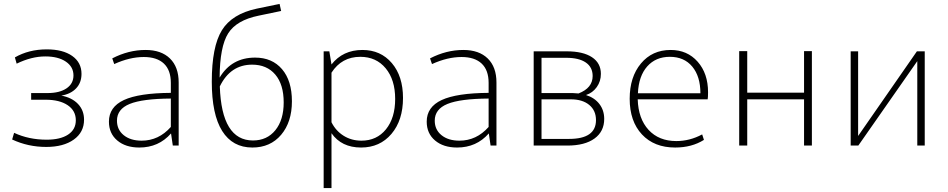

<svg xmlns="http://www.w3.org/2000/svg" viewBox="-20 -743 4839 980"><path d="M216 7Q123 7 42 -31L52 -65Q127 -30 218 -30Q288 -30 327.5 -56Q367 -82 367 -129Q367 -178 325.5 -206Q284 -234 213 -234H139V-268H223Q284 -268 319.5 -292Q355 -316 355 -358Q355 -402 316 -428.5Q277 -455 211 -455Q141 -455 65 -418L56 -450Q127 -491 219 -491Q301 -491 348.5 -457.5Q396 -424 396 -366Q396 -321 368.5 -292Q341 -263 293 -255Q347 -245 378 -212.5Q409 -180 409 -132Q409 -68 356.5 -30.5Q304 7 216 7Z M691 10Q621 10 578.5 -26Q536 -62 536 -122Q536 -197 612.5 -232.5Q689 -268 852 -269V-320Q852 -385 816.5 -418.5Q781 -452 714 -452Q642 -452 563 -416L553 -445Q636 -488 723 -488Q803 -488 847.5 -444.5Q892 -401 892 -322V0H862L853 -62Q790 10 691 10ZM577 -127Q577 -81 611.5 -53Q646 -25 703 -25Q790 -25 852 -95V-240Q707 -239 642 -212.5Q577 -186 577 -127Z M1268 10Q1167 10 1114 -74.5Q1061 -159 1061 -326Q1061 -505 1112.5 -588.5Q1164 -672 1291 -699L1407 -723L1415 -687L1300 -663Q1187 -640 1144.5 -572.5Q1102 -505 1101 -347Q1162 -449 1282 -449Q1369 -449 1419.5 -390Q1470 -331 1470 -226Q1470 -120 1415 -55Q1360 10 1268 10ZM1267 -413Q1156 -413 1102 -302Q1111 -26 1271 -26Q1343 -26 1385.5 -78.5Q1428 -131 1428 -220Q1428 -312 1385 -362.5Q1342 -413 1267 -413Z M1632 217V-481H1661L1672 -414Q1730 -488 1830 -488Q1923 -488 1980 -421Q2037 -354 2037 -243Q2037 -129 1978 -59.5Q1919 10 1823 10Q1723 10 1672 -63V217ZM1819 -453Q1724 -453 1672 -372V-119Q1694 -75 1734 -50Q1774 -25 1825 -25Q1903 -25 1950 -83Q1997 -141 1997 -238Q1997 -336 1948.5 -394.5Q1900 -453 1819 -453Z M2313 10Q2243 10 2200.5 -26Q2158 -62 2158 -122Q2158 -197 2234.5 -232.5Q2311 -268 2474 -269V-320Q2474 -385 2438.5 -418.5Q2403 -452 2336 -452Q2264 -452 2185 -416L2175 -445Q2258 -488 2345 -488Q2425 -488 2469.5 -444.5Q2514 -401 2514 -322V0H2484L2475 -62Q2412 10 2313 10ZM2199 -127Q2199 -81 2233.5 -53Q2268 -25 2325 -25Q2412 -25 2474 -95V-240Q2329 -239 2264 -212.5Q2199 -186 2199 -127Z M2704 0V-481H2873Q2956 -481 3001.5 -451Q3047 -421 3047 -366Q3047 -328 3026 -298.5Q3005 -269 2971 -258Q3015 -244 3039.5 -212Q3064 -180 3064 -136Q3064 -72 3014.5 -36Q2965 0 2876 0ZM2903 -268Q2913 -268 2933 -266Q3005 -294 3005 -355Q3005 -400 2970 -424Q2935 -448 2870 -448H2744V-268ZM2744 -34H2885Q3022 -34 3022 -130Q3022 -179 2987.5 -207.5Q2953 -236 2894 -236H2744Z M3426 10Q3319 10 3256.5 -57Q3194 -124 3194 -239Q3194 -350 3251.5 -419Q3309 -488 3403 -488Q3488 -488 3541 -428Q3594 -368 3594 -272Q3594 -245 3592 -236H3235Q3238 -137 3290.5 -80Q3343 -23 3432 -23Q3501 -23 3564 -57L3573 -29Q3511 10 3426 10ZM3399 -453Q3327 -453 3283.5 -404Q3240 -355 3236 -267H3555Q3555 -353 3513.5 -403Q3472 -453 3399 -453Z M3753 0V-482H3794V-270H4084V-482H4124V0H4084V-236H3794V0Z M4322 0V-481H4360V-49L4660 -481H4700V0H4662V-431L4361 0Z"/></svg>

Font: Cantarell Light
Style: Regular
Weight: 300
Designer: Dave Crossland, Nikolaus Waxweiler, Florian Fecher, Jacques Le Bailly, Eben Sorkin, Alexei Vanyashin, Alexios Zavras, Em
Version: Version 0.303